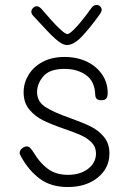

<svg xmlns="http://www.w3.org/2000/svg" viewBox="-20 -748 527 772"><path d="M66 -116Q59 -128 59 -133Q59 -144 70 -152.5Q81 -161 92 -159Q97 -158 103 -151.5Q109 -145 115 -135Q140 -93 172.5 -69Q205 -45 253 -45Q303 -45 334.5 -69.5Q366 -94 366 -131Q366 -157 349 -174.5Q332 -192 307 -203.5Q282 -215 238 -230Q186 -248 153.5 -264Q121 -280 98 -307.5Q75 -335 75 -377Q75 -414 94.5 -446.5Q114 -479 151 -499Q188 -519 240 -519Q290 -519 329.5 -500Q369 -481 391 -448Q413 -415 413 -375Q413 -359 407.5 -352Q402 -345 388 -345Q374 -345 368.5 -351Q363 -357 363 -367Q361 -421 326 -446Q291 -471 240 -471Q179 -471 154 -441Q129 -411 129 -378Q129 -340 161.5 -318.5Q194 -297 260 -274Q313 -255 344.5 -239.5Q376 -224 398 -197.5Q420 -171 420 -131Q420 -72 373 -34Q326 4 253 4Q185 4 140.5 -29Q96 -62 66 -116ZM389 -708Q389 -703 383 -693Q343 -637 310 -602Q277 -567 249 -567Q230 -567 202.5 -592Q175 -617 139 -657L114 -684Q106 -692 106 -701Q106 -709 113 -716Q120 -723 128 -723Q139 -723 153 -705Q233 -611 251 -611Q261 -611 288 -640.5Q315 -670 349 -718Q357 -728 369 -728Q377 -728 383 -722Q389 -716 389 -708Z"/></svg>

Font: Mali Light
Style: Regular
Weight: 300
Designer: Kitiyaporn Chalermlarp | Katatrad Aksorn Co.,Ltd.
Foundry: Cadson Demak Co.,Ltd.
Version: Version 1.000; ttfautohint (v1.6)